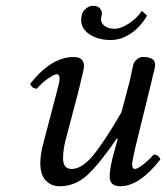

<svg xmlns="http://www.w3.org/2000/svg" viewBox="-20 -637 577 667"><path d="M506 -352 450 -124Q439 -76 439 -67Q439 -50 449 -50Q457 -50 476 -64.5Q495 -79 514 -100Q531 -100 537 -83Q464 10 398 10Q361 10 361 -23Q361 -55 378 -115L389 -154L386 -156Q325 -67 283 -28.5Q241 10 187 10Q158 10 139 -10Q120 -30 120 -70Q120 -100 130 -137L174 -305Q187 -353 187 -362Q187 -379 177 -379Q169 -379 147.5 -364.5Q126 -350 108 -329Q91 -329 85 -346Q158 -439 236 -439Q272 -439 272 -406Q272 -398 251 -314L208 -151Q199 -116 199 -87Q199 -50 229 -50Q264 -50 302.5 -96Q341 -142 402 -247L431 -357Q433 -365 437 -385Q441 -405 443.5 -413.5Q446 -422 455 -430.5Q464 -439 477 -439Q519 -439 519 -412Q519 -407 516.5 -396Q514 -385 510.5 -371.5Q507 -358 506 -352ZM491 -583Q469 -544 435 -521Q401 -498 365 -498Q321 -498 291.5 -517.5Q262 -537 262 -567Q262 -592 275.5 -604.5Q289 -617 303 -617Q318 -617 326 -609Q334 -601 334 -590Q334 -586 332.5 -580Q331 -574 331 -570Q331 -556 344 -546.5Q357 -537 378 -537Q399 -537 426.5 -554.5Q454 -572 473 -599Z"/></svg>

Font: Linux Libertine O
Style: Italic
Weight: 400
Italic angle: -12°
Designer: Philipp H. Poll
Foundry: Philipp H. Poll
Version: Version 5.1.6